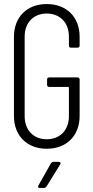

<svg xmlns="http://www.w3.org/2000/svg" viewBox="-20 -728 460 950"><path d="M211 8C309 8 374 -56 374 -154V-335C374 -341 370 -345 364 -345H223C217 -345 213 -341 213 -335V-308C213 -302 217 -298 223 -298H317C319 -298 321 -296 321 -294V-153C321 -84 277 -39 211 -39C146 -39 102 -84 102 -153V-547C102 -616 146 -661 211 -661C277 -661 321 -616 321 -547V-502C321 -496 325 -492 331 -492H364C370 -492 374 -496 374 -502V-546C374 -644 309 -708 211 -708C114 -708 49 -644 49 -546V-154C49 -56 114 8 211 8ZM177 202H198C203 202 207 199 210 195L278 85C282 78 279 73 271 73H244C239 73 235 76 232 80L170 190C166 197 169 202 177 202Z"/></svg>

Font: Barlow Condensed Light
Style: Regular
Weight: 300
Width: 3
Designer: Jeremy Tribby
Foundry: Tribby Type
Version: Version 1.422;hotconv 1.0.109;makeotfexe 2.5.65596